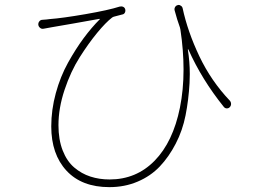

<svg xmlns="http://www.w3.org/2000/svg" viewBox="-20 -728 1040 781"><path d="M915 -318.4Q919.9 -312.5 919.9 -305.2Q919.9 -297.9 915 -292.5Q910.2 -287.1 902.8 -287.1Q895.5 -287.1 890.6 -293Q800.8 -404.3 746.1 -527.3Q745.1 -527.3 744.6 -527.3Q744.1 -527.3 744.1 -526.4Q752 -476.6 752 -426.8Q752 -408.2 751 -389.6Q747.1 -321.3 734.9 -259.3Q722.7 -197.3 694.8 -143.6Q667 -89.8 629.9 -50.8Q592.8 -11.7 540 10.7Q487.3 33.2 424.8 33.2Q312.5 33.2 250.5 -33.7Q188.5 -100.6 188.5 -213.9Q188.5 -281.2 207 -349.1Q225.6 -417 256.8 -473.1Q288.1 -529.3 320.3 -572.8Q352.5 -616.2 385.7 -649.4Q386.7 -649.4 386.2 -650.4Q385.7 -651.4 384.8 -651.4Q349.6 -644.5 277.8 -632.3Q206.1 -620.1 190.4 -617.2Q185.5 -616.2 158.2 -611.3Q149.4 -609.4 143.6 -614.3Q135.7 -620.1 135.7 -629.9Q135.7 -635.7 139.6 -640.6Q144.5 -647.5 153.3 -647.5Q168.9 -648.4 182.6 -650.4Q234.4 -654.3 327.6 -670.4Q420.9 -686.5 466.8 -701.2Q474.6 -703.1 481 -700.2Q487.3 -697.3 489.3 -690.4Q491.2 -682.6 487.8 -676.3Q484.4 -669.9 476.6 -668.9Q449.2 -662.1 443.4 -660.2Q439.5 -659.2 435.5 -656.2Q410.2 -636.7 375.5 -594.7Q340.8 -552.7 304.2 -495.1Q267.6 -437.5 242.7 -362.8Q217.8 -288.1 217.8 -218.8Q217.8 -160.2 234.9 -116.2Q252 -72.3 281.7 -46.9Q311.5 -21.5 347.7 -9.8Q383.8 2 425.8 2Q534.2 2 608.9 -74.2Q683.6 -150.4 711.9 -290Q726.6 -362.3 726.6 -445.3Q726.6 -522.5 713.9 -607.4Q712.9 -612.3 711.9 -616.2Q700.2 -648.4 690.4 -685.5Q688.5 -692.4 691.9 -698.7Q695.3 -705.1 702.1 -707Q705.1 -708 707 -708Q710.9 -708 714.8 -705.1Q720.7 -702.1 722.7 -695.3Q743.2 -599.6 791 -499Q838.9 -398.4 915 -318.4Z"/></svg>

Font: Gen Jyuu Gothic ExtraLight
Style: Regular
Weight: 100
Designer: [Source Han Sans]
Ryoko NISHIZUKA  (kana & ideographs); Paul D. Hunt (Latin, Greek & Cyrillic); Wenlong ZHANG  (bopomofo
Version: Version 1.002.20150607